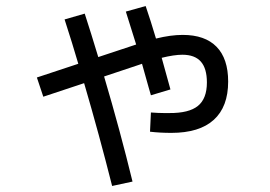

<svg xmlns="http://www.w3.org/2000/svg" viewBox="-20 -613 904 643"><path d="M482.4 -171.9 485.4 -236.3Q510.7 -234.4 529.3 -234.4H546.9Q612.8 -233.9 642.8 -258.3Q672.9 -282.7 672.9 -336.9Q672.9 -383.8 652.6 -406.7Q632.3 -429.7 590.8 -429.7Q563.5 -429.7 521.5 -419.4L550.8 -313.5L485.4 -293.9L477.5 -321.3L455.6 -399.4L447.3 -396.5L328.6 -356.9Q382.3 -175.3 423.8 -4.9L355.5 9.8Q312 -162.6 261.7 -334.5L125 -289.1L103.5 -353.5L242.2 -399.4Q222.7 -466.3 196.3 -547.9L263.7 -567.4Q284.7 -502.9 309.1 -421.9L426.8 -460.9L436 -463.9L401.4 -574.2L467.8 -592.8Q484.4 -544.4 502.4 -483.9Q551.8 -496.1 591.8 -496.1Q666.5 -496.1 705.3 -456.3Q744.1 -416.5 744.1 -339.8Q744.1 -255.4 696 -211.7Q647.9 -168 553.7 -168Q516.1 -168 482.4 -171.9Z"/></svg>

Font: Pretendard GOV
Style: Regular
Weight: 400
Designer: Base glyphs from Inter by Rasmus Andersson; Hangeul glyphs from Noto Sans CJK(Source Han Sans) by Jang Soo-young and Kan
Foundry: Kil Hyung-jin
Version: Version 1.309